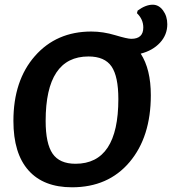

<svg xmlns="http://www.w3.org/2000/svg" viewBox="-20 -786 731 816"><path d="M286 10Q165 10 101 -62Q37 -134 37 -272Q37 -444 128.5 -548Q220 -652 368 -652Q418 -652 469.5 -636.5Q521 -621 538 -621Q589 -621 589 -669Q589 -704 562 -730L565 -741Q599 -766 629 -766Q655 -766 673 -741.5Q691 -717 691 -683Q691 -638 660 -604.5Q629 -571 578 -558Q621 -492 621 -381Q621 -204 530.5 -97Q440 10 286 10ZM301 -90Q483 -90 483 -365Q483 -461 454 -503.5Q425 -546 356 -546Q174 -546 174 -272Q174 -176 203.5 -133Q233 -90 301 -90Z"/></svg>

Font: Alegreya Sans SC
Style: Bold Italic
Weight: 700
Italic angle: -7°
Designer: Juan Pablo del Peral
Foundry: Huerta Tipografica
Version: Version 2.007